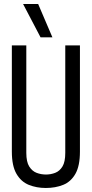

<svg xmlns="http://www.w3.org/2000/svg" viewBox="-20 -926 457 956"><path d="M39 -171V-700H111V-165Q111 -120 125.5 -97Q140 -74 162 -65.5Q184 -57 209 -57Q233 -57 255 -65.5Q277 -74 291 -97Q305 -120 305 -165V-700H378V-171Q378 -100 355.5 -60.5Q333 -21 294.5 -5.5Q256 10 208 10Q162 10 123.5 -5.5Q85 -21 62 -60.5Q39 -100 39 -171ZM182 -740 95 -906H170L241 -740Z"/></svg>

Font: Georama Condensed
Style: Regular
Weight: 400
Width: 3
Designer: Jean-Baptiste Levee
Foundry: Production Type
Version: Version 1.000